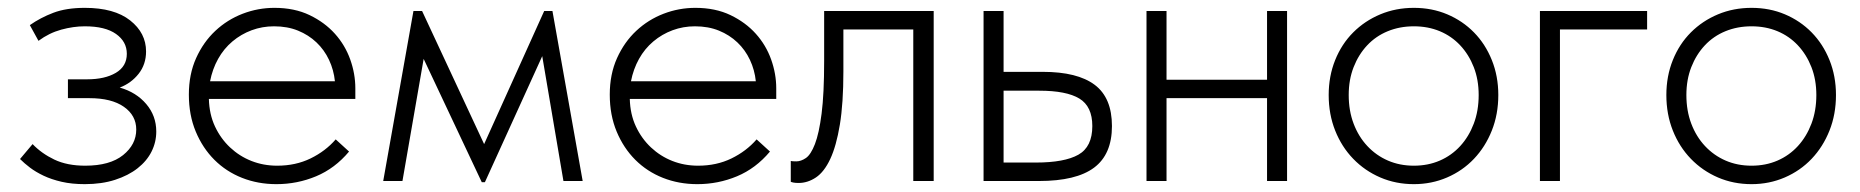

<svg xmlns="http://www.w3.org/2000/svg" viewBox="-20 -461 4738 489"><path d="M196 8Q163 8 137 2Q111 -4 91 -13.5Q71 -23 56.5 -34Q42 -45 31 -56L63 -94Q86 -70 118.5 -54.5Q151 -39 197 -39Q260 -39 293.5 -66Q327 -93 327 -131Q327 -167 295.5 -189Q264 -211 208 -211H153V-259H202Q247 -259 275 -275.5Q303 -292 303 -324Q303 -355 275.5 -374.5Q248 -394 196 -394Q167 -394 136 -385.5Q105 -377 78 -357L56 -397Q83 -416 116 -428.5Q149 -441 196 -441Q271 -441 311.5 -409Q352 -377 352 -330Q352 -297 333 -273Q314 -249 285 -238Q327 -226 352.5 -196Q378 -166 378 -126Q378 -99 366 -75Q354 -51 330.5 -32.5Q307 -14 273 -3Q239 8 196 8Z M684 8Q637 8 596.5 -8Q556 -24 526 -54Q496 -84 478.5 -126Q461 -168 461 -220Q461 -272 479.5 -313Q498 -354 528.5 -382.5Q559 -411 598 -426Q637 -441 679 -441Q730 -441 768.5 -422.5Q807 -404 833 -375Q859 -346 872 -309.5Q885 -273 885 -236V-209H512Q513 -170 527.5 -139Q542 -108 566 -85.5Q590 -63 620.5 -51Q651 -39 686 -39Q733 -39 771 -57.5Q809 -76 835 -106L869 -75Q833 -32 785 -12Q737 8 684 8ZM678 -394Q648 -394 621 -384Q594 -374 572 -355.5Q550 -337 535.5 -311Q521 -285 515 -254H833Q830 -283 818 -308.5Q806 -334 786 -353Q766 -372 739 -383Q712 -394 678 -394Z M1033 -433H1055L1213 -94L1366 -433H1387L1464 0H1415L1361 -318L1215 3H1207L1059 -311L1005 0H956Z M1756 8Q1709 8 1668.5 -8Q1628 -24 1598 -54Q1568 -84 1550.5 -126Q1533 -168 1533 -220Q1533 -272 1551.5 -313Q1570 -354 1600.5 -382.5Q1631 -411 1670 -426Q1709 -441 1751 -441Q1802 -441 1840.5 -422.5Q1879 -404 1905 -375Q1931 -346 1944 -309.5Q1957 -273 1957 -236V-209H1584Q1585 -170 1599.5 -139Q1614 -108 1638 -85.5Q1662 -63 1692.5 -51Q1723 -39 1758 -39Q1805 -39 1843 -57.5Q1881 -76 1907 -106L1941 -75Q1905 -32 1857 -12Q1809 8 1756 8ZM1750 -394Q1720 -394 1693 -384Q1666 -374 1644 -355.5Q1622 -337 1607.5 -311Q1593 -285 1587 -254H1905Q1902 -283 1890 -308.5Q1878 -334 1858 -353Q1838 -372 1811 -383Q1784 -394 1750 -394Z M2014 5Q2006 5 2001 4Q1996 3 1994 2V-51Q1998 -50 2008 -50Q2020 -50 2032.5 -58.5Q2045 -67 2055.5 -94Q2066 -121 2072.5 -171.5Q2079 -222 2079 -306V-433H2358V0H2306V-386H2128V-279Q2128 -198 2119 -143.5Q2110 -89 2094.5 -56Q2079 -23 2058 -9Q2037 5 2014 5Z M2485 -433H2536V-278H2636Q2724 -278 2768 -245Q2812 -212 2812 -140Q2812 -68 2766.5 -34Q2721 0 2626 0H2485ZM2618 -47Q2691 -47 2726.5 -67Q2762 -87 2762 -140Q2762 -190 2729 -210Q2696 -230 2627 -230H2536V-47Z M3207 -211H2951V0H2900V-433H2951V-258H3207V-433H3258V0H3207Z M3581 8Q3535 8 3495.5 -9Q3456 -26 3426.5 -56.5Q3397 -87 3380.5 -128.5Q3364 -170 3364 -219Q3364 -267 3380.5 -308Q3397 -349 3426.5 -378.5Q3456 -408 3495.5 -424.5Q3535 -441 3581 -441Q3627 -441 3666 -424.5Q3705 -408 3734 -378.5Q3763 -349 3779.5 -308Q3796 -267 3796 -219Q3796 -170 3779.5 -128.5Q3763 -87 3734 -56.5Q3705 -26 3665.5 -9Q3626 8 3581 8ZM3581 -39Q3617 -39 3647 -52Q3677 -65 3699 -89Q3721 -113 3733.5 -146Q3746 -179 3746 -219Q3746 -258 3733.5 -290Q3721 -322 3699 -345.5Q3677 -369 3647 -381.5Q3617 -394 3581 -394Q3545 -394 3514.5 -381.5Q3484 -369 3462 -345.5Q3440 -322 3427.5 -290Q3415 -258 3415 -219Q3415 -179 3427.5 -146Q3440 -113 3462.5 -89Q3485 -65 3515 -52Q3545 -39 3581 -39Z M3902 -433H4175V-386H3953V0H3902Z M4441 8Q4395 8 4355.5 -9Q4316 -26 4286.5 -56.5Q4257 -87 4240.5 -128.5Q4224 -170 4224 -219Q4224 -267 4240.5 -308Q4257 -349 4286.5 -378.5Q4316 -408 4355.5 -424.5Q4395 -441 4441 -441Q4487 -441 4526 -424.5Q4565 -408 4594 -378.5Q4623 -349 4639.5 -308Q4656 -267 4656 -219Q4656 -170 4639.5 -128.5Q4623 -87 4594 -56.5Q4565 -26 4525.5 -9Q4486 8 4441 8ZM4441 -39Q4477 -39 4507 -52Q4537 -65 4559 -89Q4581 -113 4593.5 -146Q4606 -179 4606 -219Q4606 -258 4593.5 -290Q4581 -322 4559 -345.5Q4537 -369 4507 -381.5Q4477 -394 4441 -394Q4405 -394 4374.5 -381.5Q4344 -369 4322 -345.5Q4300 -322 4287.5 -290Q4275 -258 4275 -219Q4275 -179 4287.5 -146Q4300 -113 4322.5 -89Q4345 -65 4375 -52Q4405 -39 4441 -39Z"/></svg>

Font: Tilda Sans Light
Style: Regular
Weight: 300
Designer: ParaType Ltd
Foundry: ParaType Ltd
Version: Version 1.009